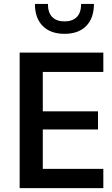

<svg xmlns="http://www.w3.org/2000/svg" viewBox="-20 -968 577 988"><path d="M511.7 -99.1V0H81.1V-697.3H511.7V-597.7H200.2V-395H484.4V-301.8H200.2V-99.1ZM463.4 -947.8Q463.4 -875 423.8 -834.5Q384.3 -793.9 312 -793.9Q239.7 -793.9 199.7 -834.5Q159.7 -875 159.7 -947.8H226.6Q226.6 -902.8 248.8 -880.4Q271 -857.9 312 -857.9Q353 -857.9 375.2 -880.4Q397.5 -902.8 397.5 -947.8Z"/></svg>

Font: Estedad-FD SemiBold
Style: Regular
Weight: 600
Designer: Amin Abedi
Version: Version 7.3